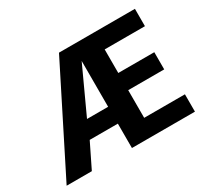

<svg xmlns="http://www.w3.org/2000/svg" viewBox="-129 -823 1090 1016"><g transform="rotate(-30 416.0 -315.0)"><path d="M329 -630H793V-524H547V-380H767V-275H547V-106H796V0H411V-149H239L166 0H12ZM411 -532 282 -252H411Z"/></g></svg>

Font: Ek Mukta
Style: Bold
Weight: 700
Designer: Girish Dalvi and Yashodeep Gholap
Foundry: Ek Type
Version: Version 2.538;PS 1.002;hotconv 16.6.51;makeotf.lib2.5.65220;